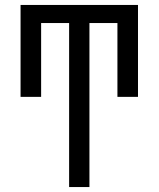

<svg xmlns="http://www.w3.org/2000/svg" viewBox="-20 -550 640 775"><path d="M259 205V-457H146V-159H63V-530H537V-159H454V-457H341V205Z"/></svg>

Font: Iosevka Curly Slab Extended
Style: Regular
Weight: 400
Width: 7
Monospace: yes
Designer: Belleve Invis
Foundry: Belleve Invis
Version: Version 11.1.0; ttfautohint (v1.8.3)